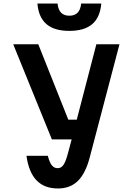

<svg xmlns="http://www.w3.org/2000/svg" viewBox="-20 -1051 740 1088"><path d="M197 -800H55L274 -261H386L366 -186C349 -121 334 -98 307 -98C280 -98 264 -118 251 -168H130C147 -44 206 17 308 17C401 17 457 -38 489 -161L657 -800H526L415 -373H367ZM192 -1031C201 -926 260 -876 373 -876C486 -876 545 -926 554 -1031H440C435 -984 413 -962 373 -962C333 -962 311 -984 306 -1031Z"/></svg>

Font: Martian Mono Std Md
Style: Regular
Weight: 500
Monospace: yes
Designer: Roman Shamin
Foundry: Evil Martians
Version: Version 1.000